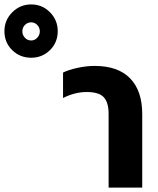

<svg xmlns="http://www.w3.org/2000/svg" viewBox="-277 -848 715 868"><path d="M-257 -707Q-257 -757 -221.5 -792.5Q-186 -828 -136 -828Q-86 -828 -51 -792.5Q-16 -757 -16 -707Q-16 -656 -51 -621.5Q-86 -587 -136 -587Q-187 -587 -222 -621.5Q-257 -656 -257 -707ZM-97 -706Q-97 -723 -108.5 -735Q-120 -747 -136 -747Q-153 -747 -164.5 -735Q-176 -723 -176 -706Q-176 -690 -164.5 -677.5Q-153 -665 -136 -665Q-120 -665 -108.5 -677.5Q-97 -690 -97 -706ZM214 -333Q214 -385 192 -408.5Q170 -432 115 -432Q62 -432 8 -405V-520Q32 -532 72.5 -541Q113 -550 151 -550Q256 -550 311 -494Q366 -438 366 -332V0H214Z"/></svg>

Font: Prompt SemiBold
Style: Regular
Weight: 600
Designer: Katatrad Team
Foundry: CadsonDemak
Version: Version 1.001